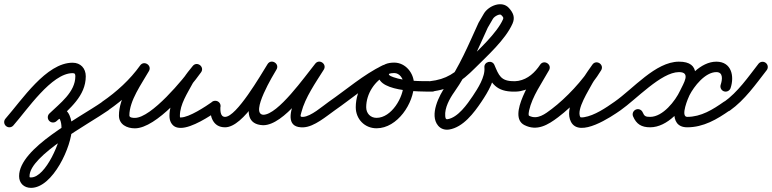

<svg xmlns="http://www.w3.org/2000/svg" viewBox="-25 -585 3699 920"><path d="M38.7 16.5C38.7 16.5 38.7 16.5 38.7 16.5C104.6 -58.1 222.1 -234.5 322.8 -234.5C333.7 -234.5 336 -230.1 336 -219.5C336 -143.5 261.8 -89.5 211.6 -41C201.7 -31.4 201.4 -15.5 211 -5.6C220.6 4.3 236.5 4.6 246.4 -5C246.4 -5 246.4 -5 246.4 -5C308.2 -64.9 386 -125.1 386 -219.5C386 -257.4 361.4 -284.5 322.8 -284.5C196.1 -284.5 79.6 -105.4 1.3 -16.5C-7.9 -6.2 -6.9 9.6 3.5 18.7C13.8 27.9 29.6 26.9 38.7 16.5ZM246.4 -5C246.4 -5 246.4 -5 246.4 -5C249.3 -7.9 258.6 -16.4 262.2 -16.4C263.1 -16.4 260.3 -16.8 259.5 -17.2C258.9 -17.5 260 -16.5 260.4 -16C261.3 -14.7 261.9 -13.5 262.5 -12.1C267.7 -0.6 269.6 14 269.6 26.6C269.6 85.5 194.7 265.2 123.7 265.2C117.1 265.2 116.5 265.3 116.5 259.1C116.5 159.6 400.4 9.2 494.3 -56.5C505.6 -64.4 508.4 -80 500.5 -91.3C492.6 -102.6 477 -105.4 465.7 -97.5C352.4 -18.1 66.5 123.4 66.5 259.1C66.5 293.1 90.2 315.2 123.7 315.2C228.4 315.2 319.6 115.2 319.6 26.6C319.6 -8.9 307.2 -66.4 262.2 -66.4C242.5 -66.4 225.2 -54.1 211.6 -41C201.7 -31.4 201.4 -15.5 211 -5.6C220.6 4.3 236.5 4.6 246.4 -5Z M493.2 -56.4C493.2 -56.4 493.2 -56.4 493.2 -56.4C566.5 -106.9 635.6 -169.7 687.4 -242.5C696.5 -255.4 689.9 -269 679.1 -275.9C668.2 -282.9 653.1 -283.1 645.3 -269.4C605.1 -198.9 544.9 -114.6 544.9 -31.7C544.9 11.7 583.2 29.9 621.2 29.9C724.8 29.9 882.1 -159.4 938.4 -238.5C947.8 -251.7 942.8 -265.6 933 -273C923.2 -280.3 908.5 -281.3 898.4 -268.6C883.3 -249.5 866.4 -230.5 854.3 -209.4C854.3 -209.4 854.2 -209.2 854.1 -209.1C854 -208.9 853.9 -208.8 853.9 -208.8C824.5 -153.7 787 -94.6 787 -30.3C787 -19.4 788.7 -8.4 793.7 1.4C793.7 1.4 793.8 1.6 793.9 1.7C794 1.9 794.1 2.1 794.1 2.1C804.1 20.1 818.3 27.8 841.4 27.8C894.8 27.8 979.2 -27 1021.3 -56.5C1032.6 -64.4 1035.4 -80 1027.5 -91.3C1019.6 -102.6 1004 -105.4 992.7 -97.5C960.7 -75.1 881.5 -22.2 841.4 -22.2C826.4 -22.2 842.8 -13.2 837.9 -22.1C837.9 -22.1 838 -21.9 838.1 -21.7C838.2 -21.6 838.3 -21.4 838.3 -21.4C837 -23.9 837 -27.6 837 -30.3C837 -84.7 873 -138.3 898.1 -185.2C898.1 -185.2 898 -185.1 897.9 -184.9C897.8 -184.8 897.7 -184.6 897.7 -184.6C908.5 -203.4 924 -220.4 937.6 -237.4C947.7 -250.1 942.4 -264.2 932.2 -271.9C922.1 -279.5 907 -280.7 897.6 -267.5C853.8 -205.9 700.1 -20.1 621.2 -20.1C613.4 -20.1 594.9 -20.5 594.9 -31.7C594.9 -103.4 653.6 -182.9 688.7 -244.6C696.6 -258.4 690.6 -271.5 680.4 -278C670.3 -284.5 655.8 -284.4 646.6 -271.5C598.2 -203.5 533.4 -144.7 464.8 -97.6C453.5 -89.8 450.6 -74.2 458.4 -62.8C466.2 -51.5 481.8 -48.6 493.2 -56.4Z M1006.2 -102C992.4 -102.1 981.1 -91 981 -77.2C980.7 -27.5 994.6 25 1053.5 25C1143 25 1253.6 -177.7 1299.5 -251.3C1308.2 -265.2 1301.7 -278.8 1290.9 -285.4C1280.2 -291.9 1265.1 -291.4 1256.7 -277.2C1224.5 -222.8 1084.7 8.3 1235.2 15C1235.2 15 1235.5 15 1235.9 15C1236.2 15 1236.5 15 1236.5 15C1336.2 14.5 1461.6 -170.7 1524.7 -248.8C1534.5 -261 1528.5 -274.8 1518 -282.4C1507.5 -289.9 1492.4 -291 1484.1 -277.8C1459.9 -239.2 1271.7 33.7 1430.4 25C1480.9 22.2 1538.8 -27.8 1579.5 -56.6C1590.7 -64.6 1593.4 -80.2 1585.4 -91.5C1577.4 -102.7 1561.8 -105.4 1550.5 -97.4C1519.3 -75.3 1464.9 -27 1427.6 -25C1411 -24 1414.6 -29.4 1419.1 -47.1C1437 -117.6 1488.3 -190.4 1526.4 -251.2C1534.7 -264.5 1529.5 -277.8 1519.7 -284.8C1510 -291.8 1495.6 -292.4 1485.8 -280.2C1435.1 -217.5 1307.1 -35.3 1236.2 -35C1236.2 -35 1236.5 -35 1236.8 -35C1237.2 -35 1237.5 -35 1237.5 -35C1169.1 -38 1288.4 -232.6 1299.7 -251.7C1308.1 -265.9 1301.8 -279.4 1291.2 -285.8C1280.6 -292.3 1265.7 -291.7 1257 -277.7C1223.4 -223.7 1108.3 -25 1053.5 -25C1028.7 -25 1030.9 -58.8 1031 -76.8C1031.1 -90.6 1020 -101.9 1006.2 -102Z M1544.4 -62.8C1552.3 -51.4 1567.9 -48.6 1579.2 -56.4C1661.3 -113.3 1740.8 -183.3 1830.3 -227C1845.2 -234.2 1847.3 -249 1841.9 -260.2C1836.6 -271.4 1823.8 -279.1 1808.9 -272.2C1732.5 -236.7 1679.7 -155.4 1679.7 -71.2C1679.7 -14.7 1722.1 29.7 1779.2 29.7C1879.6 29.7 1958.6 -90.9 1958.6 -182.5C1958.6 -234.6 1918.1 -285 1864 -285C1834.9 -285 1802.2 -277.1 1791.4 -246.3C1791.4 -246.3 1791.4 -246.3 1791.4 -246.3C1791.4 -246.4 1791.5 -246.4 1791.5 -246.4C1754.3 -142.3 1994.4 -146.1 2046 -146C2059.8 -146 2071 -157.2 2071 -171C2071 -184.8 2059.8 -196 2046 -196C1986.9 -196.1 1916.3 -195.2 1859.9 -215.2C1856 -216.6 1836.3 -223.3 1838.5 -229.6C1838.5 -229.6 1838.6 -229.6 1838.6 -229.7C1838.6 -229.7 1838.6 -229.7 1838.6 -229.7C1840.2 -234.3 1860 -235 1864 -235C1890.2 -235 1908.6 -207 1908.6 -182.5C1908.6 -119 1851 -20.3 1779.2 -20.3C1749.7 -20.3 1729.7 -42.1 1729.7 -71.2C1729.7 -136 1771.1 -199.5 1829.9 -226.8C1844.9 -233.7 1846.9 -248.6 1841.5 -260C1836.1 -271.4 1823.2 -279.2 1808.4 -271.9C1716.4 -227 1635 -155.9 1550.8 -97.6C1539.4 -89.7 1536.6 -74.1 1544.4 -62.8Z M2039.8 -146.2C2039.8 -146.2 2039.8 -146.2 2039.8 -146.2C2132.6 -156.4 2184.3 -191.9 2251.7 -259.3C2309.4 -317 2397.2 -395.5 2430.9 -471.9C2444.2 -502.2 2433.8 -524.2 2413.6 -546.7C2379.5 -584.6 2314.9 -556.5 2293.4 -519.6C2285.1 -505.2 2276.7 -490.9 2268.4 -476.6C2268.4 -476.5 2268.1 -476 2267.8 -475.5C2267.5 -474.9 2267.3 -474.4 2267.3 -474.4C2220.3 -371.6 2176.3 -265 2110.6 -172.5C2079.3 -128.3 2031.5 -34 2074.2 17C2087.4 32.8 2106.8 38.8 2126.9 35.7C2194.2 25.1 2246.2 -44.2 2281.7 -97.1C2313.1 -143.7 2351.7 -207.8 2345.9 -266.5C2344.5 -280.5 2329.7 -283.9 2316.7 -280.6C2303.7 -277.2 2292.5 -267.1 2298 -254.1C2327.7 -185.1 2353.4 -145.1 2439.3 -146C2453.1 -146.1 2464.1 -157.5 2464 -171.3C2463.9 -185.1 2452.5 -196.1 2438.7 -196C2374.1 -195.3 2365.2 -224.4 2344 -273.9C2338.4 -286.8 2325.7 -290.8 2314.8 -288C2303.9 -285.1 2294.7 -275.6 2296.1 -261.5C2300.6 -216.6 2264 -160.3 2240.3 -124.9C2214.1 -86 2169.5 -21.6 2119.1 -13.7C2110 -12.3 2109.1 -21.4 2108.4 -28.9C2104.8 -68 2129.7 -112.9 2151.4 -143.5C2218.9 -238.7 2264.5 -347.9 2312.7 -453.6C2312.7 -453.6 2312.5 -453.1 2312.2 -452.5C2311.9 -452 2311.6 -451.4 2311.6 -451.4C2319.9 -465.8 2328.3 -480.1 2336.6 -494.4C2344.5 -508 2370.4 -520 2376.4 -513.3C2382.7 -506.3 2389.6 -502.2 2385.1 -492.1C2356.4 -426.7 2265.9 -344.2 2216.3 -294.7C2156.9 -235.3 2114.9 -204.8 2034.2 -195.8C2020.5 -194.3 2010.6 -182 2012.2 -168.2C2013.7 -154.5 2026 -144.6 2039.8 -146.2Z M2427.5 -146C2427.5 -146 2427.5 -146 2427.5 -146C2441.4 -145.7 2454.8 -145.8 2468.6 -148.4C2527.3 -159.4 2572.3 -198.4 2604.8 -247.1C2613.7 -260.4 2606.9 -273.9 2596 -280.6C2585 -287.3 2569.9 -287.1 2562.1 -273.1C2529.2 -213.8 2402.9 -28.9 2487.7 14.3C2548.4 45.2 2600.9 13.4 2649.1 -23.1C2722.8 -78.8 2807.9 -169.2 2855.4 -248.1C2863.7 -261.9 2857.9 -275.3 2847.6 -282C2837.3 -288.6 2822.7 -288.5 2813.5 -275.3C2799.1 -254.6 2783.8 -234.2 2771.3 -212.4C2771.3 -212.4 2771.2 -212.2 2771.1 -212C2771 -211.8 2770.9 -211.6 2770.9 -211.6C2741.5 -155.7 2679 -63.6 2710.7 -1.6C2710.7 -1.6 2710.7 -1.6 2710.7 -1.6C2710.7 -1.6 2710.7 -1.6 2710.7 -1.6C2751.5 78 2905 -26.2 2948.3 -56.5C2959.6 -64.4 2962.4 -80 2954.5 -91.3C2946.6 -102.6 2931 -105.4 2919.7 -97.5C2919.7 -97.5 2919.7 -97.5 2919.7 -97.5C2878.5 -68.6 2824.1 -31.4 2773.3 -23.3C2770.9 -22.9 2756.9 -21.1 2755.3 -24.4C2755.3 -24.4 2755.3 -24.4 2755.3 -24.4C2755.3 -24.4 2755.3 -24.4 2755.3 -24.4C2736.3 -61.4 2795.4 -150.7 2815.1 -188.4C2815.1 -188.4 2815 -188.2 2814.9 -188C2814.8 -187.8 2814.7 -187.6 2814.7 -187.6C2826.4 -208.1 2841 -227.3 2854.5 -246.7C2863.7 -260 2857.4 -273.7 2846.7 -280.6C2836 -287.5 2820.9 -287.7 2812.6 -273.9C2768.3 -200.4 2687.5 -114.9 2618.9 -62.9C2587.9 -39.5 2550.6 -9.8 2510.3 -30.3C2505.6 -32.7 2509.4 -51.8 2510.2 -55.3C2525.3 -123.6 2571.8 -187.5 2605.9 -248.9C2613.6 -262.8 2607.4 -276 2597 -282.3C2586.6 -288.7 2572.1 -288.2 2563.2 -274.9C2538.3 -237.5 2504.6 -206 2459.4 -197.6C2449 -195.6 2438.9 -195.8 2428.5 -196C2414.7 -196.3 2403.3 -185.3 2403 -171.5C2402.7 -157.7 2413.7 -146.3 2427.5 -146Z M2948.3 -56.5C2948.3 -56.5 2948.3 -56.5 2948.3 -56.5C3023.3 -108.7 3142.7 -238.9 3227.9 -239.5C3287.2 -239.9 3250.1 -185.6 3233.8 -150.6C3211 -101.6 3151.4 -25 3090.3 -25C3068.5 -25 3062.5 -28 3054.5 -46.7C3049.1 -59.5 3034.5 -65.4 3021.8 -60C3009 -54.6 3003.1 -40 3008.5 -27.3C3024.3 10.1 3049.2 25 3090.3 25C3172.8 25 3247.4 -61.4 3279.1 -129.4C3311.1 -197.9 3338.1 -290.3 3227.5 -289.5C3115.8 -288.7 3009.3 -159.9 2919.7 -97.5C2908.4 -89.6 2905.6 -74 2913.5 -62.7C2921.4 -51.4 2937 -48.6 2948.3 -56.5ZM3444 -147.3C3457.1 -142.9 3471.3 -150 3475.7 -163C3494.8 -220 3480.3 -289.5 3407.5 -289.5C3332.5 -289.5 3265.1 -211.8 3234.2 -151.4C3209.3 -102.6 3172.1 25 3268 25C3345.7 25 3410.9 -13.2 3472.4 -56.6C3483.7 -64.5 3486.4 -80.1 3478.4 -91.4C3470.5 -102.7 3454.9 -105.4 3443.6 -97.4C3443.6 -97.4 3443.6 -97.4 3443.6 -97.4C3391.1 -60.4 3334.5 -25 3268 -25C3233.2 -25 3273.7 -118.8 3278.8 -128.6C3300.2 -170.6 3353.5 -239.5 3407.5 -239.5C3441.7 -239.5 3436 -202.1 3428.3 -179C3423.9 -165.9 3431 -151.7 3444 -147.3Z M3437.6 -61.2C3445.6 -49.9 3461.2 -47.3 3472.5 -55.3C3544.1 -106.2 3595.4 -180.1 3648.7 -248.7C3657.2 -259.6 3655.2 -275.3 3644.3 -283.7C3633.4 -292.2 3617.7 -290.2 3609.3 -279.3C3559.1 -214.8 3510.8 -143.9 3443.5 -96C3432.3 -88 3429.6 -72.4 3437.6 -61.2Z"/></svg>

Font: FRB American Cursive Guidelines Arrows Semibold
Style: Italic
Weight: 600
Italic angle: -25°
Version: Version 2.0;Modular Font Editor K font №1